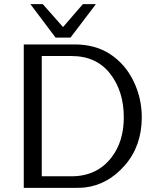

<svg xmlns="http://www.w3.org/2000/svg" viewBox="-20 -909 762 929"><path d="M127 -889H187L285 -778L381 -889H444L321 -727H249ZM95 0V-694H341Q441 -694 513 -647Q586 -599 626 -516.5Q666 -434 666 -342Q666 -203 584 -109Q502 -15 391 -2Q375 0 343 0ZM182 -56H325Q450 -56 520 -148Q579 -225 579 -341Q579 -468 512.5 -553Q446 -638 325 -638H182Z"/></svg>

Font: CMU Sans Serif
Style: Medium
Weight: 500
Version: Version 0.7.0